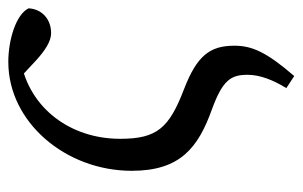

<svg xmlns="http://www.w3.org/2000/svg" viewBox="-153 -375 728 462"><g transform="rotate(-90 211.0 -144.0)"><path d="M230 181 259 200C317 133 332 98 332 56C332 -3 308 -34 228 -65C134 -101 108 -130 108 -219C108 -338 181 -437 295 -458H327V-473H241L298 -420C319 -401 342 -385 362 -385C396 -385 420 -407 422 -439C408 -469 347 -488 293 -488C148 -488 31 -350 31 -191C31 -74 87 -31 179 2C250 28 262 48 262 88C262 118 249 150 230 181Z"/></g></svg>

Font: Source Serif 4 Variable
Style: Italic
Weight: 400
Italic angle: -12°
Designer: Frank Grießhammer
Foundry: Adobe Systems Incorporated
Version: Version 4.004;hotconv 1.0.116;makeotfexe 2.5.65601